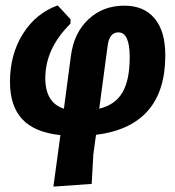

<svg xmlns="http://www.w3.org/2000/svg" viewBox="-20 -497 649 712"><path d="M178 195 204 4Q108 -6 62.5 -55Q17 -104 17 -194Q17 -295 65 -371.5Q113 -448 194 -477L242 -425L241 -409Q148 -317 148 -207Q148 -116 217 -94L243 -290Q254 -375 308 -425.5Q362 -476 441 -476Q514 -476 553.5 -428.5Q593 -381 593 -292Q593 -29 336 3L326 77L320 185ZM379 -326 348 -94Q407 -108 434 -154Q461 -200 461 -285Q461 -377 419 -377Q385 -377 379 -326Z"/></svg>

Font: Alegreya Sans ExtraBold
Style: Italic
Weight: 800
Italic angle: -7°
Designer: Juan Pablo del Peral
Foundry: Huerta Tipografica
Version: Version 2.007